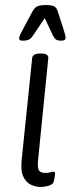

<svg xmlns="http://www.w3.org/2000/svg" viewBox="-20 -738 281 764"><path d="M141 6Q124 6 105 -2Q86 -10 74 -32.5Q62 -55 66 -100L108 -507Q110 -525 140 -525H144Q175 -525 172 -505L131 -96Q129 -72 134.5 -61Q140 -50 160 -50Q174 -50 181 -52.5Q188 -55 194 -55Q200 -55 199 -43Q198 -34 196 -24.5Q194 -15 192 -11Q188 -3 172 1.5Q156 6 141 6ZM71 -576Q56 -576 56 -585Q56 -590 60.5 -600Q65 -610 71 -621L109 -692Q118 -709 130 -713.5Q142 -718 163 -718Q183 -718 194 -713.5Q205 -709 210 -692L233 -621Q236 -611 238.5 -602Q241 -593 241 -588Q241 -576 224 -576Q211 -576 204 -580Q197 -584 191 -596L158 -666L111 -596Q103 -584 94 -580Q85 -576 71 -576Z"/></svg>

Font: Asap Condensed Condensed Light
Style: Italic
Weight: 300
Width: 3
Italic angle: -6°
Designer: Pablo Cosgaya
Foundry: Omnibus-Type
Version: Version 3.001; ttfautohint (v1.8.4.7-5d5b)